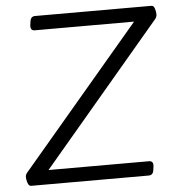

<svg xmlns="http://www.w3.org/2000/svg" viewBox="-51 -748 740 796"><g transform="rotate(-5 319.0 -350.0)"><path d="M47 0Q37 0 32.5 -13.5Q28 -27 28 -37Q28 -43 29.5 -47Q31 -51 35 -56L531 -641H118Q99 -641 101 -663L103 -677Q105 -700 124 -700H608Q618 -700 622 -687Q626 -674 626 -663Q626 -652 619 -644L124 -59H542Q561 -59 559 -37L557 -23Q555 0 536 0Z"/></g></svg>

Font: Asap Semi Expanded Semi Expanded Light
Style: Italic
Weight: 300
Width: 6
Italic angle: -6°
Designer: Pablo Cosgaya
Foundry: Omnibus-Type
Version: Version 3.001; ttfautohint (v1.8.4.7-5d5b)